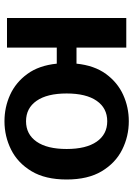

<svg xmlns="http://www.w3.org/2000/svg" viewBox="108 -678 582 837"><g transform="rotate(90 398.5 -260.0)"><path d="M59 0V-520H188V-303H258Q266 -381 303 -431.5Q340 -482 394 -506.5Q448 -531 509 -531Q575 -531 633 -502Q691 -473 727 -413Q763 -353 763 -260Q763 -167 727 -107Q691 -47 633 -18Q575 11 509 11Q448 11 394 -13.5Q340 -38 303 -88.5Q266 -139 258 -217H188V0ZM509 -83Q566 -83 598 -129Q630 -175 630 -260Q630 -345 598 -391Q566 -437 509 -437Q452 -437 420 -391Q388 -345 388 -260Q388 -175 420 -129Q452 -83 509 -83Z"/></g></svg>

Font: Murecho Medium
Style: Regular
Weight: 500
Designer: Neil Summerour
Foundry: Positype
Version: Version 1.010; ttfautohint (v1.8.3)